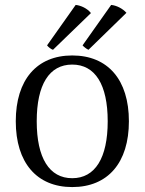

<svg xmlns="http://www.w3.org/2000/svg" viewBox="-20 -746 587 779"><path d="M349 -693C334 -712 308 -724 287 -726L171 -562C174 -557 187 -546 195 -544ZM493 -694C477 -712 452 -724 431 -726L315 -562C318 -558 331 -547 339 -544ZM273 13C418 13 503 -86 503 -254C503 -422 418 -521 273 -521C129 -521 44 -422 44 -254C44 -86 129 13 273 13ZM273 -23C180 -23 129 -105 129 -254C129 -403 180 -484 273 -484C366 -484 417 -403 417 -254C417 -105 366 -23 273 -23Z"/></svg>

Font: Arima Koshi
Style: Regular
Weight: 400
Designer: Joana Correia and Natanael Gama
Foundry: NDISCOVER
Version: Version 1.019;PS 001.019;hotconv 1.0.88;makeotf.lib2.5.64775